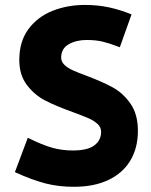

<svg xmlns="http://www.w3.org/2000/svg" viewBox="-20 -731 601 762"><path d="M273.9 10.3Q214.4 10.7 160.9 -2.9Q107.4 -16.6 39.1 -47.9L90.3 -184.1Q148.9 -155.3 187.5 -144.5Q226.1 -133.8 269 -133.8Q327.6 -133.8 354.5 -154.1Q381.3 -174.3 381.3 -208Q381.3 -226.1 366.9 -239.3Q352.5 -252.4 330.6 -262Q308.6 -271.5 267.6 -286.6Q202.1 -310.1 159.9 -331.8Q117.7 -353.5 87.2 -393.1Q56.6 -432.6 56.6 -493.2Q56.6 -566.9 93.3 -616Q129.9 -665 189 -688.2Q248 -711.4 316.9 -711.4Q368.2 -711.4 413.1 -701.7Q458 -691.9 502 -673.8L455.6 -543.5L443.4 -547.9Q413.1 -559.6 386.7 -565.9Q360.4 -572.3 323.2 -572.3Q282.7 -572.3 252.9 -555.4Q223.1 -538.6 222.7 -502.9Q222.7 -486.3 235.4 -473.9Q248 -461.4 268.1 -452.4Q288.1 -443.4 323.7 -430.2Q385.7 -406.7 426.8 -384.5Q467.8 -362.3 497.6 -320.1Q527.3 -277.8 527.3 -211.9Q527.3 -143.6 497.3 -93.8Q467.3 -43.9 410.4 -16.8Q353.5 10.3 273.9 10.3Z"/></svg>

Font: DavidDev Light
Style: Regular
Weight: 300
Designer: David.dev
Foundry: David.dev
Version: Version 1.001;FEAKit 1.0